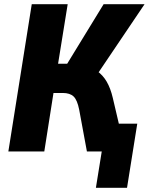

<svg xmlns="http://www.w3.org/2000/svg" viewBox="-20 -725 712 919"><path d="M439 174 467 0H416L437 -133H637L588 174ZM20 0 132 -705H304L258 -420H319L290 -401L476 -705H672L444 -367L378 -414Q416 -405 444 -385.5Q472 -366 490.5 -334.5Q509 -303 520 -256L580 0H396L359 -200Q350 -246 332.5 -263Q315 -280 280 -280H236L192 0Z"/></svg>

Font: Nunito Sans 10pt Condensed Black
Style: Italic
Weight: 900
Width: 3
Italic angle: -9°
Designer: Vernon Adams
Foundry: Vernon Adams
Version: Version 3.101;gftools[0.9.27]